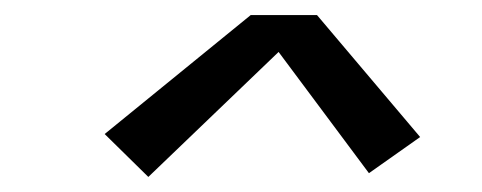

<svg xmlns="http://www.w3.org/2000/svg" viewBox="-20 -704 640 255"><path d="M177 -469 119 -526 313 -684H401L538 -522L470 -474L350 -635Z"/></svg>

Font: Iosevka SS04 Extended
Style: Italic
Weight: 400
Width: 7
Italic angle: -9°
Monospace: yes
Designer: Belleve Invis
Foundry: Belleve Invis
Version: Version 19.0.0; ttfautohint (v1.8.4)